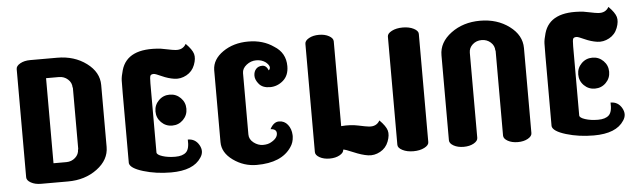

<svg xmlns="http://www.w3.org/2000/svg" viewBox="-38 -615 2477 742"><g transform="rotate(-5 1200.0 -244.5)"><path d="M95 -480Q95 -480 200 -480Q266 -480 313 -445Q360 -410 360 -360V-120Q360 -70 313 -35Q266 0 200 0H95Q72 0 56 -9Q40 -18 40 -30V-450Q40 -462 56 -471Q72 -480 95 -480ZM150 -405V-75H200Q220 -75 234.5 -88Q249 -101 249 -120H250V-360H249Q249 -379 234.5 -392Q220 -405 200 -405Z M699 -490Q723 -466 728 -448.5Q733 -431 723.5 -406Q714 -381 691 -368.5Q668 -356 644 -359.5Q620 -363 596 -374Q572 -385 566 -385Q556 -385 553 -380Q550 -375 550 -350V-340V-82Q550 -73 571.5 -66Q593 -59 621.5 -59Q650 -59 663.5 -72Q677 -85 675 -121Q704 -121 718.5 -95.5Q733 -70 717 -47Q687 0 600 0Q542 0 492.5 -15Q443 -30 440 -50V-320Q440 -356 440.5 -371Q441 -386 448 -410Q472 -494 601 -480Q609 -479 627.5 -475Q646 -471 657 -470Q686 -467 699 -490ZM577.5 -282.5Q595 -300 620 -300Q645 -300 662.5 -282.5Q680 -265 680 -240Q680 -215 662.5 -197.5Q645 -180 620 -180Q595 -180 577.5 -197.5Q560 -215 560 -240Q560 -265 577.5 -282.5Z M1039 -449Q1083 -422 1083 -370Q1083 -334 1060.5 -314.5Q1038 -295 1009.5 -295Q981 -295 967 -311.5Q953 -328 953 -344Q953 -360 962 -370Q971 -380 986.5 -380Q1002 -380 1010 -360Q1024 -373 1001 -392Q986 -403 965 -403Q944 -403 927 -389.5Q910 -376 910 -358V-280V-198V-120Q910 -101 927 -88Q944 -75 963 -75Q982 -75 994 -82Q1020 -96 1020 -115Q1020 -132 997 -133Q1011 -160 1032 -160Q1053 -160 1066 -143.5Q1079 -127 1080 -103V-97Q1079 -74 1067 -57Q1029 0 932 0Q882 0 841 -29.5Q800 -59 800 -100V-380Q801 -421 842 -449.5Q883 -478 940.5 -478Q998 -478 1039 -449Z M1270 -450V-121Q1306 -124 1336 -117.5Q1366 -111 1377 -110Q1406 -107 1419 -130Q1443 -106 1448 -88.5Q1453 -71 1443.5 -46Q1434 -21 1411 -8.5Q1388 4 1364 0.5Q1340 -3 1308.5 -16.5Q1277 -30 1270 -30Q1270 -18 1254 -9Q1238 0 1215 0Q1192 0 1176 -9Q1160 -18 1160 -30V-450Q1160 -462 1176 -471Q1192 -480 1215 -480Q1238 -480 1254 -471Q1270 -462 1270 -450Z M1600 -450V-30Q1600 -18 1582.5 -9Q1565 0 1540 0Q1515 0 1497.5 -9Q1480 -18 1480 -30V-450Q1480 -462 1497.5 -471Q1515 -480 1540 -480Q1565 -480 1582.5 -471Q1600 -462 1600 -450Z M2000 -360V-30Q2000 -18 1984 -9Q1968 0 1945 0Q1922 0 1906 -9Q1890 -18 1890 -30V-360H1889Q1889 -379 1874.5 -392Q1860 -405 1839.5 -405Q1819 -405 1804.5 -392Q1790 -379 1790 -360V-30Q1790 -18 1774 -9Q1758 0 1735 0Q1712 0 1696 -9Q1680 -18 1680 -30V-360Q1680 -410 1727 -445Q1774 -480 1840 -480Q1906 -480 1953 -445Q2000 -410 2000 -360Z M2339 -490Q2363 -466 2368 -448.5Q2373 -431 2363.5 -406Q2354 -381 2331 -368.5Q2308 -356 2284 -359.5Q2260 -363 2236 -374Q2212 -385 2206 -385Q2196 -385 2193 -380Q2190 -375 2190 -350V-340V-82Q2190 -73 2211.5 -66Q2233 -59 2261.5 -59Q2290 -59 2303.5 -72Q2317 -85 2315 -121Q2344 -121 2358.5 -95.5Q2373 -70 2357 -47Q2327 0 2240 0Q2182 0 2132.5 -15Q2083 -30 2080 -50V-320Q2080 -356 2080.5 -371Q2081 -386 2088 -410Q2112 -494 2241 -480Q2249 -479 2267.5 -475Q2286 -471 2297 -470Q2326 -467 2339 -490ZM2217.5 -282.5Q2235 -300 2260 -300Q2285 -300 2302.5 -282.5Q2320 -265 2320 -240Q2320 -215 2302.5 -197.5Q2285 -180 2260 -180Q2235 -180 2217.5 -197.5Q2200 -215 2200 -240Q2200 -265 2217.5 -282.5Z"/></g></svg>

Font: SOV_ThonBuri
Style: Book
Weight: 400
Version: Version 1.00